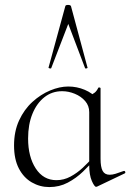

<svg xmlns="http://www.w3.org/2000/svg" viewBox="-20 -750 530 779"><path d="M180 9Q142 9 109 -10Q76 -29 56.5 -66.5Q37 -104 37 -160Q37 -217 57.5 -261.5Q78 -306 111.5 -336.5Q145 -367 183.5 -383Q222 -399 257 -399Q292 -399 324 -385.5Q356 -372 374 -349L342 -295Q342 -321 325.5 -340Q309 -359 283.5 -369.5Q258 -380 232 -380Q191 -380 160 -355.5Q129 -331 111.5 -288Q94 -245 94 -188Q94 -114 125 -66.5Q156 -19 209 -19Q239 -19 266 -33.5Q293 -48 316 -69.5Q339 -91 358 -113L366 -106Q344 -80 316.5 -53.5Q289 -27 255 -9Q221 9 180 9ZM370 8Q363 8 352.5 -16Q342 -40 342 -80V-361Q356 -368 364 -374Q372 -380 379 -394Q380 -396 384 -395Q388 -394 388 -392V-106Q388 -72 396.5 -56.5Q405 -41 425 -41Q436 -41 449 -45Q462 -49 481 -56Q486 -58 488 -53Q490 -48 485 -46L374 7Q372 8 370 8ZM335 -476Q337 -474 331.5 -472.5Q326 -471 325 -474L257 -653L188 -474Q187 -471 181.5 -472.5Q176 -474 177 -476L245 -725Q246 -730 256 -730Q266 -730 268 -725Z"/></svg>

Font: Cormorant Infant Light Light
Style: Regular
Weight: 300
Version: Version 4.001